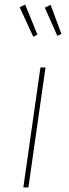

<svg xmlns="http://www.w3.org/2000/svg" viewBox="-20 -811 298 831"><path d="M177 -519 103 0H81L155 -519ZM89 -791 142 -661 124 -652 65 -780ZM199 -790 246 -664 228 -656 174 -778Z"/></svg>

Font: Fira Sans Thin
Style: Italic
Weight: 250
Italic angle: -8°
Designer: Carrois Corporate & Edenspiekermann AG
Foundry: Carrois Corporate GbR & Edenspiekermann AG
Version: Version 4.203